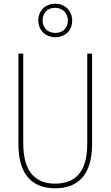

<svg xmlns="http://www.w3.org/2000/svg" viewBox="-20 -1002 594 1032"><path d="M278 -802C329 -802 368 -837 368 -891C368 -945 328 -982 276 -982C226 -982 186 -947 186 -892C186 -836 228 -802 278 -802ZM278 -825C234 -825 209 -855 209 -892C209 -931 234 -960 276 -960C317 -960 345 -931 345 -891C345 -852 318 -825 278 -825ZM475 -228V-714H449V-228C449 -72 379 -15 277 -15C169 -15 105 -79 105 -232V-714H79V-228C79 -66 150 10 277 10C390 10 475 -52 475 -228Z"/></svg>

Font: Noto Sans Thai Cond Thin
Style: Regular
Weight: 100
Width: 3
Designer: Monotype Design Team
Foundry: Monotype Imaging Inc.
Version: Version 2.002